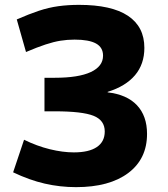

<svg xmlns="http://www.w3.org/2000/svg" viewBox="-20 -760 693 790"><path d="M293 10Q227 10 164 -4.5Q101 -19 34 -51L79 -185Q132 -159 185 -146Q238 -133 284 -133Q346 -133 378.5 -155Q411 -177 411 -219Q411 -265 365 -283.5Q319 -302 205 -302H163V-440H205Q303 -440 353.5 -463.5Q404 -487 404 -531Q404 -565 375 -581Q346 -597 287 -597Q257 -597 229 -592.5Q201 -588 167.5 -577Q134 -566 87 -546L49 -680Q99 -702 139.5 -715.5Q180 -729 220 -734.5Q260 -740 305 -740Q439 -740 506.5 -695Q574 -650 574 -563Q574 -496 535.5 -450.5Q497 -405 423 -382V-380Q502 -371 543.5 -327Q585 -283 585 -209Q585 -106 507.5 -48Q430 10 293 10Z"/></svg>

Font: M PLUS 2 Thin ExtraBold
Style: Regular
Weight: 800
Version: Version 1.001